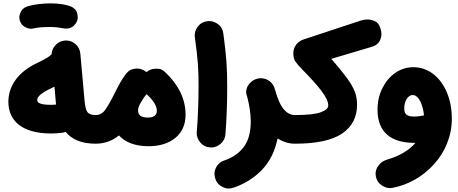

<svg xmlns="http://www.w3.org/2000/svg" viewBox="-20 -776 2667 1119"><path d="M28.8 -182.1C28.8 -77.6 102.1 2 277.8 2C293 2 320.3 0.5 341.8 -2C349.1 -2.9 356 -4.9 362.3 -7.8C397.5 35.2 452.6 61.5 536.6 61.5H537.1C560.1 61.5 580.1 53.2 596.2 37.1C612.3 20.5 620.1 1 620.1 -22C620.1 -44.9 612.3 -64.9 596.2 -81.1C580.1 -97.2 560.1 -105.5 537.1 -105.5H536.6C514.6 -105.5 499.5 -110.8 490.7 -121.1C481.9 -131.3 476.1 -154.3 472.7 -190.9L448.2 -463.4C445.8 -486.3 436.5 -504.9 419.9 -519C403.3 -533.2 385.3 -540 366.2 -540C363.3 -540 360.4 -540 357.4 -539.6C336.4 -537.6 318.4 -528.8 304.2 -513.7C289.6 -498.5 281.7 -480.5 280.8 -460C274.4 -452.6 263.7 -444.8 248 -435.5C231.9 -426.3 216.3 -418 200.2 -410.6C86.9 -358.4 28.8 -276.4 28.8 -182.1ZM95.2 -657.2C100.6 -640.1 109.9 -627.4 123.5 -620.1C136.7 -612.3 149.4 -608.4 160.6 -608.4C166 -608.4 171.9 -609.4 177.7 -610.8C198.7 -616.2 233.4 -618.7 276.9 -618.7C299.8 -618.7 328.6 -615.2 347.7 -611.3C353.5 -609.9 359.4 -609.4 364.7 -609.4C380.9 -609.4 402.8 -612.8 420.9 -638.7C429.2 -649.9 433.1 -662.6 433.1 -675.8C433.1 -681.2 431.6 -689.9 428.7 -702.6C425.3 -715.3 415 -726.6 397 -736.8C369.1 -748.5 327.6 -756.3 276.9 -756.3C229.5 -756.3 178.2 -750.5 141.1 -739.3C123 -733.4 110.8 -724.1 103.5 -710.9C96.2 -697.8 92.8 -686 92.8 -675.3C92.8 -669.4 93.8 -663.6 95.2 -657.2ZM196.8 -192.9C196.8 -212.9 221.7 -234.4 271.5 -258.3C280.3 -262.7 289.1 -266.6 297.4 -271L306.6 -166.5C295.4 -165.5 285.6 -165 277.8 -165C215.3 -165 196.8 -176.8 196.8 -192.9Z M453.6 -22C453.6 1 461.9 20.5 478 37.1C494.6 53.2 514.2 61.5 537.1 61.5C593.3 61.5 638.2 42 673.3 13.2C709 52.7 766.6 76.2 845.2 76.2C911.1 76.2 963.4 59.6 1002.9 26.9C1042 -5.9 1061.5 -50.8 1061.5 -107.4C1061.5 -196.8 1022.9 -278.3 945.8 -352.5C930.2 -367.2 917 -374.5 905.8 -375C894.5 -375.5 888.7 -375.5 887.7 -375.5C867.2 -375.5 849.6 -369.1 834.5 -356L833 -356.9C823.7 -364.3 813.5 -369.6 802.2 -373C794.4 -375.5 786.6 -376.5 778.3 -376.5C771 -376.5 761.7 -375 750 -372.1C738.3 -369.1 727.5 -361.3 717.3 -348.6C716.3 -348.1 715.3 -347.2 714.8 -346.2C690.9 -316.4 669.4 -274.9 646.5 -229.5C626 -188 608.4 -157.2 593.8 -136.7C579.1 -115.7 560.1 -105.5 537.1 -105.5C514.2 -105.5 494.6 -97.2 478 -81.1C461.9 -64.9 453.6 -44.9 453.6 -22ZM784.7 -132.3C784.7 -143.6 788.6 -156.7 796.9 -171.9C800.8 -178.7 805.2 -186 810.1 -193.8C816.4 -204.1 824.7 -215.3 834.5 -227.5C876 -188 894 -158.2 894 -130.9C894 -104 876.5 -90.8 840.8 -90.8C803.2 -90.8 784.7 -104.5 784.7 -132.3Z M1115.7 -558.1C1133.8 -425.8 1137.2 -375 1137.2 -277.3C1137.2 -185.1 1133.3 -87.9 1127 -7.3C1126.5 -4.9 1126.5 -2 1126.5 0.5C1126.5 20 1133.8 38.1 1147.9 55.2C1162.1 71.8 1180.2 81.1 1203.1 83C1205.6 83.5 1208.5 83.5 1210.9 83.5C1231 83.5 1249 76.2 1266.1 62C1282.7 47.9 1292 29.3 1293.9 6.3C1300.3 -73.7 1304.2 -172.4 1304.2 -268.6C1304.2 -379.9 1299.8 -446.8 1281.7 -580.6C1278.8 -603.5 1269 -621.1 1252 -634.3C1234.9 -647 1217.3 -653.3 1199.2 -653.3C1195.3 -653.3 1191.4 -652.8 1187.5 -652.3C1164.6 -649.4 1147 -639.6 1134.3 -622.6C1121.1 -605.5 1114.7 -587.9 1114.7 -569.8C1114.7 -565.9 1115.2 -562 1115.7 -558.1Z M1418.9 -217.3C1419.4 -215.8 1419.9 -214.8 1420.4 -213.4C1434.6 -159.2 1441.4 -110.8 1441.4 -68.4C1441.4 -4.9 1427.7 44.9 1400.4 81.1C1373 116.7 1335.4 143.1 1287.1 159.2C1268.6 165.5 1254.4 176.3 1244.6 191.4C1234.9 206.5 1230 221.2 1230 235.4C1230 244.1 1231.4 253.4 1234.4 263.7C1240.2 283.7 1251.5 298.3 1267.6 308.1C1283.7 317.9 1298.3 322.8 1312 322.8C1321.3 322.8 1331.1 321.3 1340.8 317.9C1404.8 296.4 1460 261.7 1506.3 214.4C1552.2 166.5 1582.5 105.5 1597.7 31.2C1628.9 50.3 1662.6 61.5 1697.8 61.5H1698.2C1721.2 61.5 1741.2 53.2 1757.3 37.1C1773.4 20.5 1781.2 1 1781.2 -22C1781.2 -44.9 1773.4 -64.9 1757.3 -81.1C1741.2 -97.2 1721.2 -105.5 1698.2 -105.5H1697.8C1674.8 -105.5 1653.8 -116.2 1634.8 -138.2C1615.7 -159.7 1598.1 -198.2 1582.5 -254.4L1581.5 -257.3C1577.6 -273.4 1568.8 -287.6 1555.2 -299.8C1541 -312 1524.4 -318.8 1505.4 -319.8C1503.4 -320.3 1501.5 -320.3 1499.5 -320.3C1493.2 -320.3 1487.3 -319.3 1481.4 -317.9C1466.3 -314.5 1453.1 -307.1 1441.9 -296.9C1418.9 -275.4 1414.6 -253.4 1414.6 -240.2C1414.6 -232.4 1416 -224.6 1418.9 -217.3Z M1614.3 -22C1614.3 1 1622.6 20.5 1639.2 37.1C1655.8 53.2 1675.3 61.5 1698.2 61.5C1822.8 61.5 1914.6 42 1973.1 2.9C2031.7 -36.6 2061 -92.8 2061 -166C2061 -193.4 2056.6 -218.8 2047.4 -242.7C2038.1 -266.1 2022.9 -292.5 2001.5 -322.3C1979.5 -351.6 1949.7 -388.7 1911.1 -433.1L2146 -502.9C2168 -509.3 2183.1 -520 2191.4 -534.7C2199.2 -549.3 2203.1 -563.5 2203.1 -576.7C2203.1 -585.9 2201.7 -595.7 2198.7 -606C2191.9 -630.4 2180.7 -646 2164.6 -652.8C2148.4 -659.2 2133.8 -662.6 2121.6 -662.6C2109.4 -662.6 2096.7 -660.6 2083 -656.2L1751.5 -546.9C1712.4 -534.7 1689.5 -502 1689.5 -465.3C1689.5 -445.3 1693.8 -429.2 1702.1 -417C1710.4 -404.8 1723.1 -389.6 1740.2 -372.6C1833.5 -276.9 1893.1 -208.5 1893.1 -161.6C1893.1 -145.5 1878.4 -132.3 1849.1 -121.6C1819.8 -110.8 1769.5 -105.5 1698.2 -105.5C1675.3 -105.5 1655.8 -97.2 1639.2 -81.1C1622.6 -64.9 1614.3 -44.9 1614.3 -22Z M2388.7 -384.3C2351.1 -384.3 2316.4 -373.5 2284.7 -352.1C2252.9 -330.1 2228 -300.8 2209 -263.2C2189.9 -225.6 2180.2 -183.6 2180.2 -136.7C2180.2 -7.3 2256.3 56.6 2395.5 56.6H2401.4C2365.7 98.1 2311 132.8 2237.3 153.8C2215.3 160.2 2198.7 171.4 2187 187.5C2174.8 203.6 2168.9 219.7 2168.9 235.8C2168.9 241.2 2169.4 246.1 2170.4 251.5C2174.8 273.9 2185.5 291 2202.6 302.7C2219.7 314.5 2236.3 320.3 2252.4 320.3C2257.8 320.3 2262.7 319.8 2268.1 318.8C2357.9 301.8 2443.4 253.9 2508.3 182.6C2572.8 111.3 2613.3 19 2613.3 -84.5C2613.3 -141.1 2603.5 -191.9 2584.5 -237.3C2545.9 -327.6 2476.6 -384.3 2388.7 -384.3ZM2335.9 -143.6C2335.9 -166 2340.8 -184.6 2350.6 -199.7C2360.4 -214.8 2371.6 -222.2 2384.8 -222.2C2421.9 -222.2 2445.3 -162.6 2451.2 -103.5C2435.1 -100.1 2415.5 -96.7 2394 -96.7C2355 -96.7 2335.9 -107.9 2335.9 -143.6Z"/></svg>

Font: Mikhak Black
Style: Regular
Weight: 900
Designer: Amin Abedi
Version: Version 3.2